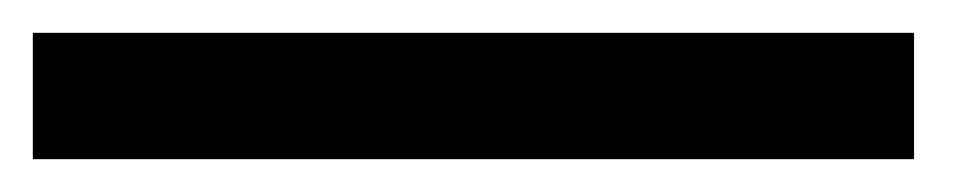

<svg xmlns="http://www.w3.org/2000/svg" viewBox="-33 23 592 117"><path d="M-13 43H524V120H-13Z"/></svg>

Font: FifthLeg
Style: Bold
Weight: 700
Designer: Jakub Steiner
Version: Version 1.0